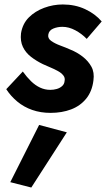

<svg xmlns="http://www.w3.org/2000/svg" viewBox="-20 -490 475 859"><path d="M82 -170 8 -91Q28 -60 57.5 -35.5Q87 -11 124.5 2Q162 15 206 15Q257 15 298 -0.5Q339 -16 365.5 -48.5Q392 -81 398 -130Q403 -166 389 -191.5Q375 -217 350 -236.5Q325 -256 295 -268Q275 -277 250.5 -286Q226 -295 209.5 -306.5Q193 -318 196 -335Q199 -354 218 -362Q237 -370 259 -370Q288 -370 317 -354.5Q346 -339 368 -316L435 -394Q406 -428 361 -449Q316 -470 261 -470Q218 -470 177.5 -455Q137 -440 109 -412Q81 -384 74 -341Q70 -306 82.5 -280Q95 -254 119 -235.5Q143 -217 172 -203Q187 -196 205 -188.5Q223 -181 238.5 -172.5Q254 -164 263 -153Q272 -142 269 -128Q268 -114 258 -105Q248 -96 234 -92Q220 -88 205 -88Q181 -88 159.5 -98Q138 -108 119 -126.5Q100 -145 82 -170ZM155 69 26 325 120 349 279 102Z"/></svg>

Font: Jost SemiBold
Style: Italic
Weight: 600
Italic angle: -5°
Version: Version 3.710